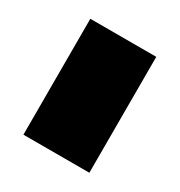

<svg xmlns="http://www.w3.org/2000/svg" viewBox="-84 -736 380 406"><g transform="rotate(30 106.0 -533.5)"><path d="M25.5 -392H186.5V-675H25.5Z"/></g></svg>

Font: Anybody UltraCondensed Thin Black
Style: Regular
Weight: 900
Version: Version 1.111